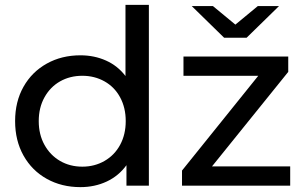

<svg xmlns="http://www.w3.org/2000/svg" viewBox="-20 -762 1253 788"><path d="M591 -742H495V-450C473.7 -478 447 -499.2 415 -513.5C383 -527.8 348 -535 310 -535C258.7 -535 212.7 -523.7 172 -501C131.3 -478.3 99.5 -446.7 76.5 -406C53.5 -365.3 42 -318.3 42 -265C42 -211.7 53.5 -164.5 76.5 -123.5C99.5 -82.5 131.3 -50.7 172 -28C212.7 -5.3 258.7 6 310 6C349.3 6 385.3 -1.7 418 -17C450.7 -32.3 477.7 -54.7 499 -84V0H591ZM409 -101.5C381.7 -85.8 351.3 -78 318 -78C284 -78 253.5 -85.8 226.5 -101.5C199.5 -117.2 178.2 -139.2 162.5 -167.5C146.8 -195.8 139 -228.3 139 -265C139 -301.7 146.8 -334.2 162.5 -362.5C178.2 -390.8 199.5 -412.7 226.5 -428C253.5 -443.3 284 -451 318 -451C351.3 -451 381.7 -443.3 409 -428C436.3 -412.7 457.7 -390.8 473 -362.5C488.3 -334.2 496 -301.7 496 -265C496 -228.3 488.3 -195.8 473 -167.5C457.7 -139.2 436.3 -117.2 409 -101.5ZM850 -79H1171V0H727V-62L1040 -451H733V-530H1163V-467ZM1125 -737H1038L946 -661L854 -737H767L900 -607H992Z"/></svg>

Font: ICO Headline
Style: Regular
Weight: 500
Designer: Julieta Ulanovsky
Foundry: Julieta Ulanovsky
Version: Version 7.200